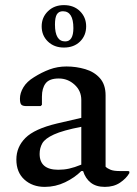

<svg xmlns="http://www.w3.org/2000/svg" viewBox="-20 -721 535 751"><path d="M155 10Q107 10 75.5 -18.5Q44 -47 44 -97Q44 -146 79.5 -181.5Q115 -217 203 -238L298 -260V-330Q298 -366 271.5 -390Q245 -414 210 -414Q173 -414 158.5 -395Q144 -376 144 -343V-311L139 -306H84Q69 -306 63.5 -311.5Q58 -317 58 -335Q58 -357 71.5 -379.5Q85 -402 113 -419Q143 -438 174 -449.5Q205 -461 240 -461Q278 -461 313.5 -450.5Q349 -440 371 -415Q393 -390 393 -348V-69Q400 -62 412.5 -57Q425 -52 447 -52H482L486 -50V-44Q474 -23 449.5 -6.5Q425 10 390 10Q356 10 335 -6.5Q314 -23 305 -52H298Q272 -26 234.5 -8Q197 10 155 10ZM135 -119Q135 -57 208 -57Q230 -57 250.5 -61.5Q271 -66 298 -77V-225Q226 -211 191 -195Q156 -179 145.5 -160.5Q135 -142 135 -119ZM230 -701Q269 -701 293 -677Q317 -653 317 -618Q317 -582 293 -558.5Q269 -535 230 -535Q192 -535 167.5 -558.5Q143 -582 143 -618Q143 -653 167.5 -677Q192 -701 230 -701ZM226 -677Q210 -677 202.5 -665Q195 -653 195 -625Q195 -559 235 -559Q267 -559 267 -611Q267 -677 226 -677Z"/></svg>

Font: Spectral Medium
Style: Regular
Weight: 500
Designer: Jean-Baptiste Levee
Foundry: Production Type
Version: Version 2.001